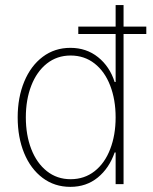

<svg xmlns="http://www.w3.org/2000/svg" viewBox="-20 -727 604 758"><path d="M49.8 -263.7Q49.8 -342.3 75.7 -404.8Q101.6 -467.3 148.7 -502.7Q195.8 -538.1 257.8 -538.1Q321.3 -538.1 367.2 -501.2Q413.1 -464.4 432.6 -403.3H436.5V-592.8H289.1V-622.1H436.5V-707H467.8V-622.1H557.6V-592.8H467.8V0H436.5V-125H432.6Q411.1 -63 366 -26.1Q320.8 10.7 257.8 10.7Q195.3 10.7 148.2 -24.7Q101.1 -60.1 75.4 -122.3Q49.8 -184.6 49.8 -263.7ZM436.5 -263.7Q436.5 -333.5 415 -389.2Q393.6 -444.8 353.3 -476.3Q313 -507.8 258.8 -507.8Q205.1 -507.8 165 -476.1Q125 -444.3 103.5 -388.9Q82 -333.5 82 -263.7Q82 -193.8 103.5 -138.4Q125 -83 165 -51.3Q205.1 -19.5 258.8 -19.5Q313 -19.5 353.3 -51Q393.6 -82.5 415 -138.2Q436.5 -193.8 436.5 -263.7Z"/></svg>

Font: Pretendard Thin
Style: Regular
Weight: 100
Designer: Base glyphs from Inter by Rasmus Andersson; Hangeul glyphs from Noto Sans CJK(Source Han Sans) by Jang Soo-young and Kan
Foundry: Kil Hyung-jin
Version: Version 1.309